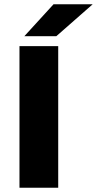

<svg xmlns="http://www.w3.org/2000/svg" viewBox="-20 -887 458 907"><path d="M95 -716 233 -867H418L246 -716ZM255 0H72V-669H255Z"/></svg>

Font: Sarpanch ExtraBold
Style: Regular
Weight: 800
Designer: Manushi Parikh (Devanagari and Latin), Jyotish Sonowal (Devanagari)
Foundry: Indian Type Foundry
Version: Version 2.004;PS 1.0;hotconv 1.0.78;makeotf.lib2.5.61930; tt